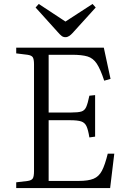

<svg xmlns="http://www.w3.org/2000/svg" viewBox="-20 -951 649 971"><path d="M62 0V-29L121 -36Q140 -39 146 -49Q152 -59 152 -86V-626Q152 -651 146 -661Q140 -671 119 -674L62 -681V-710H505L539 -552L507 -543Q488 -601 469.5 -629Q451 -657 422.5 -665.5Q394 -674 344 -674H226V-382H340Q375 -382 391.5 -387Q408 -392 416 -410Q424 -428 432 -467L461 -470V-260L432 -256Q426 -294 417.5 -312.5Q409 -331 390.5 -337Q372 -343 335 -343H226V-36H378Q426 -36 453 -47Q480 -58 495.5 -87.5Q511 -117 525 -174H558L537 0ZM311 -763Q300 -763 292 -769Q284 -775 271 -790L160 -913L176 -931L311 -842L448 -931L464 -913L347 -784Q339 -775 330 -769Q321 -763 311 -763Z"/></svg>

Font: Literata 36pt Light
Style: Regular
Weight: 300
Designer: Latin by Veronika Burian and Jose Scaglione. Greek by Irene Vlachou. Cyrillic by Vera Evstafieva.
Foundry: TypeTogether
Version: Version 3.002